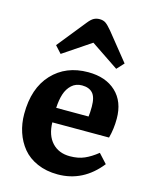

<svg xmlns="http://www.w3.org/2000/svg" viewBox="-121 -881 770 974"><g transform="rotate(15 264.0 -394.0)"><path d="M133.8 -580.1 100.1 -617.2 221.2 -768.1Q236.8 -787.6 250 -794.7Q263.2 -801.8 279.8 -801.8Q299.3 -801.8 312 -793Q324.7 -784.2 345.2 -759.8L460 -617.2L425.8 -580.1L279.8 -678.2ZM276.9 14.2Q216.8 14.2 169.4 -6.6Q122.1 -27.3 93 -62.7Q64 -98.1 49.1 -143.1Q34.2 -188 34.2 -238.8Q34.2 -374 105.7 -450.4Q177.2 -526.9 293.9 -526.9Q386.2 -526.9 440.2 -476.3Q494.1 -425.8 494.1 -335.9Q494.1 -282.2 481 -233.9H183.1Q184.6 -166 219.5 -128.4Q254.4 -90.8 313 -90.8Q356.4 -90.8 388.9 -105Q421.4 -119.1 456.1 -147L500 -99.1Q410.6 14.2 276.9 14.2ZM183.1 -310.1H353Q356 -329.6 356 -362.8Q356 -412.6 336.9 -433.3Q317.9 -454.1 280.8 -454.1Q248.5 -454.1 226.8 -434.1Q205.1 -414.1 195.1 -383.1Q185.1 -352.1 183.1 -310.1Z"/></g></svg>

Font: Literata Book
Style: Bold
Weight: 700
Designer: Latin by Veronika Burian and Jose Scaglione. Greek by Irene Vlachou. Cyrillic by Vera Evstafieva
Foundry: TypeTogether
Version: Version 2.003;PS 002.003;hotconv 1.0.88;makeotf.lib2.5.64775